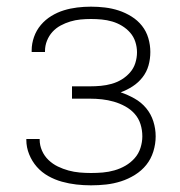

<svg xmlns="http://www.w3.org/2000/svg" viewBox="-20 -548 540 576"><path d="M253 8Q231 8 209 5.5Q187 3 165.5 -3Q144 -9 124.5 -20Q105 -31 90.5 -47.5Q76 -64 67.5 -85Q59 -106 59 -128Q59 -129 59 -129.5Q59 -130 59 -131H99Q99 -130 99 -129.5Q99 -129 99 -129Q99 -112 106 -96Q113 -80 125.5 -68Q138 -56 153.5 -48.5Q169 -41 185.5 -36.5Q202 -32 219 -30.5Q236 -29 253 -29Q271 -29 288.5 -30.5Q306 -32 323.5 -37Q341 -42 356.5 -51Q372 -60 384 -73.5Q396 -87 401.5 -104.5Q407 -122 407 -139Q407 -158 401.5 -175.5Q396 -193 384 -206.5Q372 -220 355.5 -229Q339 -238 321.5 -243Q304 -248 286 -250Q268 -252 250 -252H196V-289H250Q266 -289 282.5 -290.5Q299 -292 315 -296.5Q331 -301 345 -309.5Q359 -318 370 -330.5Q381 -343 386 -359Q391 -375 391 -391Q391 -407 386 -422.5Q381 -438 370.5 -450Q360 -462 346 -470.5Q332 -479 316.5 -483.5Q301 -488 285 -489.5Q269 -491 253 -491Q237 -491 221.5 -489.5Q206 -488 191 -483.5Q176 -479 162 -471.5Q148 -464 137.5 -452.5Q127 -441 121 -426Q115 -411 115 -395Q115 -394 115 -393.5Q115 -393 115 -392H75Q75 -393 75 -394Q75 -395 75 -397Q75 -417 82 -437Q89 -457 102.5 -473Q116 -489 134 -500Q152 -511 171.5 -517Q191 -523 211.5 -525.5Q232 -528 253 -528Q274 -528 295 -525.5Q316 -523 336 -516.5Q356 -510 374.5 -498.5Q393 -487 406 -470.5Q419 -454 425 -433.5Q431 -413 431 -392Q431 -371 425.5 -351.5Q420 -332 407.5 -316Q395 -300 378 -289Q361 -278 342 -271Q363 -264 383.5 -252.5Q404 -241 418.5 -223.5Q433 -206 440 -184Q447 -162 447 -139Q447 -116 440 -93.5Q433 -71 419 -53.5Q405 -36 385 -23.5Q365 -11 343 -4Q321 3 298.5 5.5Q276 8 253 8Z"/></svg>

Font: Iosevka SS04 Extralight
Style: Regular
Weight: 200
Monospace: yes
Designer: Belleve Invis
Foundry: Belleve Invis
Version: Version 19.0.0; ttfautohint (v1.8.4)